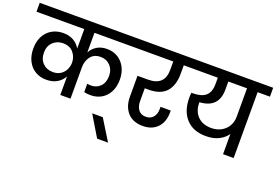

<svg xmlns="http://www.w3.org/2000/svg" viewBox="-152 -1131 2567 1786"><g transform="rotate(20 1131.5 -237.5)"><path d="M550 -652V-457Q572 -500 613.5 -525.5Q655 -551 714 -551Q775 -551 822 -521.5Q869 -492 895 -440.5Q921 -389 921 -323Q921 -252 894 -200.5Q867 -149 820 -121.5Q773 -94 713 -94Q677 -94 649 -101V-184Q664 -180 686 -180Q742 -180 778.5 -217.5Q815 -255 815 -321Q815 -383 777.5 -422Q740 -461 683 -461Q617 -461 583.5 -417Q550 -373 550 -312V0H449V-183Q426 -140 382 -114Q338 -88 276 -88Q214 -88 166 -117Q118 -146 91.5 -198.5Q65 -251 65 -321Q65 -390 92 -442Q119 -494 168 -522.5Q217 -551 280 -551Q340 -551 383 -526Q426 -501 449 -459V-652H-24V-740H1009V-652ZM310 -176Q355 -176 386.5 -197Q418 -218 433.5 -251Q449 -284 449 -319Q449 -376 413 -418.5Q377 -461 310 -461Q251 -461 211 -422.5Q171 -384 171 -320Q171 -254 210 -215Q249 -176 310 -176Z M910 265 786 59H891L1018 265Z M1166 -327V-202Q1166 -147 1191 -114Q1216 -81 1265 -81Q1310 -81 1336.5 -111.5Q1363 -142 1363 -193V-215H1464V-196Q1464 -102 1411.5 -46.5Q1359 9 1267 9Q1168 9 1115.5 -50.5Q1063 -110 1063 -207V-413H1167Q1330 -413 1330 -569V-652H962V-740H1544V-652H1434V-569Q1434 -453 1378 -390Q1322 -327 1204 -327Z M2287 -652H2165V0H2060V-200Q2030 -156 1977 -129.5Q1924 -103 1851 -103Q1724 -103 1654.5 -179Q1585 -255 1585 -385Q1585 -411 1588 -436H1601Q1687 -436 1729 -472.5Q1771 -509 1771 -590V-652H1496V-740H2287ZM2060 -652H1875V-572Q1875 -390 1688 -379V-375Q1688 -291 1737 -241Q1786 -191 1873 -191Q1926 -191 1969 -214Q2012 -237 2036 -278Q2060 -319 2060 -371Z"/></g></svg>

Font: Fz Poppins Med
Style: Regular
Weight: 500
Designer: Ninad Kale (Devanagari), Jonny Pinhorn (Latin)
Foundry: Indian Type Foundry
Version: Vit hóa bi Vntype.Com & FontZin.Com